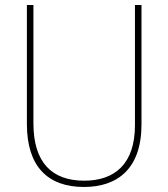

<svg xmlns="http://www.w3.org/2000/svg" viewBox="-20 -734 669 764"><path d="M543 -239V-714H517V-236C517 -81 436 -15 315 -15C187 -15 113 -87 113 -243V-714H87V-240C87 -73 169 10 314 10C447 10 543 -62 543 -239Z"/></svg>

Font: Noto Sans Arabic UI SmCn Th
Style: Regular
Weight: 100
Width: 4
Designer: Monotype Design Team, Nadine Chahine and Nizar Qandah
Foundry: Monotype Imaging Inc.
Version: Version 2.010